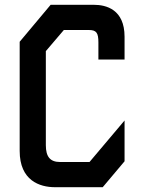

<svg xmlns="http://www.w3.org/2000/svg" viewBox="-20 -780 591 800"><path d="M499 -627C499 -741 422 -760 371 -760H191L62 -606V-151C62 -28 145 0 209 0H408L499 -108V-278L353 -105H230C189 -105 171 -127 171 -175V-567L246 -655H350C382 -655 390 -643 390 -603V-532H499Z"/></svg>

Font: Tekex
Style: Regular
Weight: 400
Designer: NC Empire
Foundry: NC Empire
Version: Version 1.001;hotconv 1.0.109;makeotfexe 2.5.65596